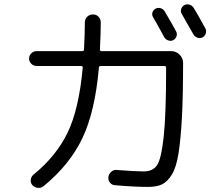

<svg xmlns="http://www.w3.org/2000/svg" viewBox="-20 -858 1040 905"><path d="M756 -805Q798 -734 810 -710Q816 -699 812 -687Q808 -675 797 -669Q786 -663 773 -667.5Q760 -672 754 -683Q714 -757 702 -776Q695 -787 698.5 -799Q702 -811 713 -817Q724 -823 736.5 -819.5Q749 -816 756 -805ZM849 -834Q861 -840 873.5 -836Q886 -832 893 -821Q919 -778 948 -724Q954 -713 950 -700.5Q946 -688 935 -682Q923 -676 910.5 -680.5Q898 -685 891 -697Q871 -733 837 -792Q830 -803 834 -815.5Q838 -828 849 -834ZM152 -547Q138 -547 127.5 -557.5Q117 -568 117 -582Q117 -596 127.5 -606.5Q138 -617 152 -617H367Q376 -617 376 -625Q380 -705 380 -752Q380 -768 391 -779Q402 -790 418 -790Q434 -790 444.5 -779Q455 -768 455 -752Q455 -705 451 -625Q451 -617 459 -617H787Q810 -617 826.5 -600.5Q843 -584 843 -561Q843 -406 837.5 -304Q832 -202 821.5 -135.5Q811 -69 790 -35Q769 -1 743.5 11Q718 23 678 23Q612 23 522 15Q507 14 498 2.5Q489 -9 491 -24Q493 -38 504 -48Q515 -58 529 -57Q615 -50 658 -50Q700 -50 720 -79Q740 -108 751.5 -213Q763 -318 763 -533V-538Q763 -547 755 -547H455Q446 -547 446 -538Q428 -332 368.5 -207Q309 -82 186 19Q174 29 159 27.5Q144 26 133 15Q123 4 125 -11Q127 -26 138 -35Q245 -122 298.5 -232.5Q352 -343 370 -539Q370 -547 362 -547Z"/></svg>

Font: Rounded Mplus 1c
Style: Regular
Weight: 400
Version: Version 1.059.20150529